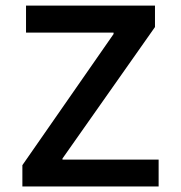

<svg xmlns="http://www.w3.org/2000/svg" viewBox="-20 -675 654 695"><path d="M61 0V-77.1L391.1 -551.8V-557.1H74.2V-654.8H541V-577.1L206.1 -101.1V-97.2H554.2V0Z"/></svg>

Font: IntelOne Mono Medium
Style: Regular
Weight: 500
Designer: Fred Shallcrass
Foundry: Frere-Jones Type LLC
Version: Version 1.200;hotconv 1.1.0;makeotfexe 2.6.0;FJTRelease1.2